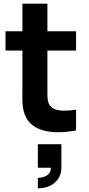

<svg xmlns="http://www.w3.org/2000/svg" viewBox="-20 -710 484 1045"><path d="M394 0V-113C330 -104 273 -102 249 -140C236 -160 238 -195 238 -237V-435H394V-540H238V-690H102V-540H10V-435H102V-229C102 -164 97 -116 124 -67C168 12 282 21 394 0ZM186 315C262 315 314 269 314 203V75H186V203H257C257 253 202 258 186 258Z"/></svg>

Font: Eudonet ExtraBold
Style: Regular
Weight: 800
Designer: Mikhail Sharanda
Foundry: Mikhail Sharanda
Version: Version 4.503;Glyphs 3.1.2 (3151)